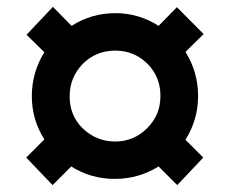

<svg xmlns="http://www.w3.org/2000/svg" viewBox="-20 -642 668 558"><path d="M56.2 -184.1 108.9 -236.8Q72.3 -294.4 72.5 -363.3Q72.8 -432.1 108.9 -490.2L57.1 -541L133.8 -622.1L188 -566.9Q245.6 -603.5 314.2 -603.8Q382.8 -604 440.9 -566.9L494.1 -621.1L571.8 -543L519 -491.2Q555.7 -432.6 555.7 -363.3Q555.7 -293.9 519 -235.8L570.8 -184.1L495.1 -104L440.9 -158.2Q382.8 -122.1 313.5 -122.1Q244.1 -122.1 187 -158.2L132.8 -104ZM219.2 -270Q259.3 -231 314.2 -230.7Q369.1 -230.5 408.2 -270Q446.3 -308.1 446.3 -363.5Q446.3 -418.9 408.2 -457Q369.6 -495.1 314.2 -494.9Q258.8 -494.6 220.2 -456.1Q182.6 -417 182.4 -362.3Q182.1 -307.6 219.2 -270Z"/></svg>

Font: Oakes Grotesk Bold
Style: Regular
Weight: 700
Designer: Samuel Oakes
Foundry: Samuel Oakes
Version: Version 1.000;PS 001.000;hotconv 1.0.88;makeotf.lib2.5.64775